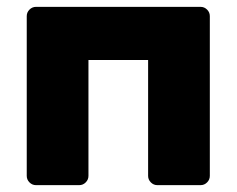

<svg xmlns="http://www.w3.org/2000/svg" viewBox="-20 -540 690 560"><path d="M592 -493V-27Q592 -16 584 -8Q576 0 565 0H439Q428 0 420 -8Q412 -16 412 -27V-365H238V-27Q238 -16 230 -8Q222 0 211 0H85Q74 0 66 -8Q58 -16 58 -27V-493Q58 -504 66 -512Q74 -520 85 -520H565Q576 -520 584 -512Q592 -504 592 -493Z"/></svg>

Font: Hezaedrus
Style: Bold
Weight: 700
Designer: Hubert & Fischer
Foundry: Hubert & Fischer
Version: Version 1.10;September 3, 2019;FontCreator 11.5.0.2425 64-bi